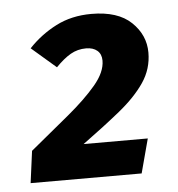

<svg xmlns="http://www.w3.org/2000/svg" viewBox="-40 -790 469 507"><g transform="rotate(-5 195.0 -536.5)"><path d="M220 -751.9Q290.1 -751.9 325.7 -717.8Q361.3 -683.7 361.3 -637.3Q361.3 -594 337.2 -558.4Q313.1 -522.8 270.1 -487.9Q227.2 -453.1 169.8 -411.3H339.9L315.7 -320.7H21.4L32.6 -405.4Q88.1 -450.9 134.8 -489.7Q181.6 -528.5 210.1 -562.3Q238.7 -596.1 238.7 -626.6Q238.7 -643.7 227.8 -653.1Q216.8 -662.5 198 -662.5Q175.6 -662.5 157 -651.8Q138.4 -641.1 117.4 -619.4L52.5 -675.4Q84.5 -709.4 125.9 -730.6Q167.3 -751.9 220 -751.9Z"/></g></svg>

Font: Fira Sans Variable
Style: Italic
Weight: 397
Italic angle: -8°
Designer: Carrois Corporate & Edenspiekermann AG
Foundry: Carrois Corporate GbR & Edenspiekermann AG
Version: Version 4.202